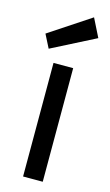

<svg xmlns="http://www.w3.org/2000/svg" viewBox="-119 -805 487 849"><g transform="rotate(15 125.0 -380.5)"><path d="M170 0H80V-520H170ZM12 -636 201 -761 243 -677 43 -575Z"/></g></svg>

Font: ABeeZee
Style: Regular
Weight: 400
Designer: Anja Meiners
Foundry: Anja Meiners
Version: Version 1.001